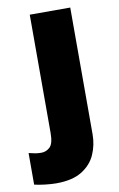

<svg xmlns="http://www.w3.org/2000/svg" viewBox="-140 -603 553 892"><g transform="rotate(-10 136.5 -156.5)"><path d="M52 240Q29 240 -1 236.5Q-31 233 -51 228V79Q-35 83 -21.5 85.5Q-8 88 8 88Q31 88 48.5 71.5Q66 55 66 5V-553H257V45Q257 95 237.5 139.5Q218 184 173 212Q128 240 52 240Z"/></g></svg>

Font: Noto Sans Arabic Blk
Style: Regular
Weight: 900
Designer: Monotype Design Team, Nadine Chahine, Nizar Qandah and Khaled Hosny
Foundry: Monotype Imaging Inc.
Version: Version 2.012; ttfautohint (v1.8.4.7-5d5b)